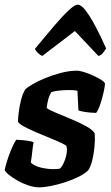

<svg xmlns="http://www.w3.org/2000/svg" viewBox="-30 -803 475 823"><path d="M137 0Q117 0 92.5 -8Q68 -16 46 -28.5Q24 -41 8.5 -53.5Q-7 -66 -10 -75Q-4 -102 5.5 -129Q15 -156 24.5 -176.5Q34 -197 40 -204Q48 -204 64.5 -202.5Q81 -201 95.5 -198.5Q110 -196 114 -193Q111 -179 108.5 -154.5Q106 -130 102 -106Q118 -91 146 -84.5Q174 -78 198 -78Q205 -78 212.5 -78.5Q220 -79 226 -80Q234 -86 240 -98Q246 -110 250.5 -124Q255 -138 256.5 -152Q258 -166 255 -176Q253 -181 232.5 -190.5Q212 -200 183.5 -211.5Q155 -223 126 -235.5Q97 -248 75 -259.5Q53 -271 47 -281Q47 -293 50 -319Q53 -345 60 -373.5Q67 -402 79 -421Q88 -429 110 -442Q132 -455 163.5 -468Q195 -481 231 -490.5Q267 -500 301 -500Q311 -500 330.5 -494Q350 -488 370.5 -478.5Q391 -469 405.5 -459.5Q420 -450 420 -444Q420 -435 414.5 -409.5Q409 -384 400.5 -358Q392 -332 382 -319Q372 -319 355.5 -320.5Q339 -322 324 -325Q309 -328 306 -330Q306 -345 305 -356.5Q304 -368 303.5 -381Q303 -394 302 -414Q293 -416 282.5 -416.5Q272 -417 264 -417Q243 -417 221.5 -414.5Q200 -412 190 -408Q182 -395 177.5 -379.5Q173 -364 170 -340Q182 -331 212.5 -318.5Q243 -306 277.5 -291.5Q312 -277 340 -261.5Q368 -246 376 -231Q378 -204 375 -173.5Q372 -143 365.5 -116Q359 -89 348 -73Q333 -58 306.5 -45Q280 -32 249.5 -22Q219 -12 189 -6Q159 0 137 0ZM151 -563Q141 -568 131.5 -577Q122 -586 120 -594Q163 -646 199 -688.5Q235 -731 262.5 -757Q290 -783 303 -783Q318 -783 337.5 -757.5Q357 -732 379.5 -689.5Q402 -647 425 -595Q419 -587 412 -577Q405 -567 392 -563L291 -670Z"/></svg>

Font: Texturina 12pt ExtraBold
Style: Italic
Weight: 800
Italic angle: -11°
Designer: Guillermo Torres Carreño
Foundry: Omnibus-Type
Version: Version 1.002